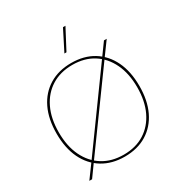

<svg xmlns="http://www.w3.org/2000/svg" viewBox="-210 -1035 1133 1209"><g transform="rotate(-30 357.0 -430.5)"><path d="M170 -59 160 -71 542 -599 555 -590ZM86 30 160 -71 170 -59 106 30ZM555 -590 542 -599 608 -690H628ZM357 -670Q450 -670 517.5 -628.5Q585 -587 621.5 -511Q658 -435 658 -330Q658 -225 621.5 -149Q585 -73 517.5 -31.5Q450 10 357 10Q265 10 197 -31.5Q129 -73 92.5 -149Q56 -225 56 -330Q56 -435 92.5 -511Q129 -587 197 -628.5Q265 -670 357 -670ZM357 -656Q270 -656 206 -616Q142 -576 107 -503Q72 -430 72 -330Q72 -230 107 -157Q142 -84 206 -44Q270 -4 357 -4Q445 -4 508.5 -44Q572 -84 607 -157Q642 -230 642 -330Q642 -430 607 -503Q572 -576 508.5 -616Q445 -656 357 -656ZM426 -891H444L366 -743H351Z"/></g></svg>

Font: Work Sans Thin
Style: Regular
Weight: 250
Designer: Wei Huang
Foundry: Wei Huang
Version: Version 2.012